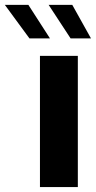

<svg xmlns="http://www.w3.org/2000/svg" viewBox="-107 -757 390 777"><path d="M261.2 -601.6H178.7L89.8 -737.3H185.5ZM95.2 -601.6H12.2L-87.4 -737.3H7.8ZM54.7 0V-530.8H208V0Z"/></svg>

Font: Epilogue
Style: Bold
Weight: 700
Designer: Tyler Finck
Foundry: Etcetera Type Co
Version: Version 2.112